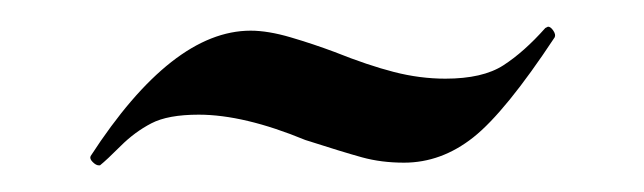

<svg xmlns="http://www.w3.org/2000/svg" viewBox="-20 -266 483 144"><path d="M389 -245 391 -246Q393 -246 395 -243Q397 -240 396 -238Q359 -182 335 -163Q311 -144 283 -144Q266 -144 251.5 -148Q237 -152 209 -161Q163 -180 129 -180Q106 -180 93.5 -173.5Q81 -167 70.5 -156.5Q60 -146 55 -142H54Q52 -142 49.5 -144.5Q47 -147 48 -149Q109 -243 168 -243Q181 -243 198 -238Q215 -233 231 -227Q256 -217 275.5 -212Q295 -207 314 -207Q342 -207 357.5 -217Q373 -227 389 -245Z"/></svg>

Font: Cormorant Garamond SemiBold
Style: Regular
Weight: 600
Designer: Christian Thalmann (Catharsis Fonts)
Foundry: Catharsis Fonts
Version: Version 4.000